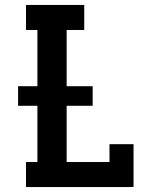

<svg xmlns="http://www.w3.org/2000/svg" viewBox="-20 -755 640 775"><path d="M85 0V-101H131V-634H85V-735H320V-634H249V-101H422V-173H519V0ZM53 -328V-407H354V-328Z"/></svg>

Font: Iosevka HT Extended
Style: Bold
Weight: 700
Width: 7
Monospace: yes
Designer: Belleve Invis
Foundry: Belleve Invis
Version: Version 32.3.0; ttfautohint (v1.8.4)